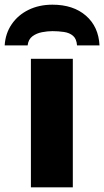

<svg xmlns="http://www.w3.org/2000/svg" viewBox="-69 -800 445 820"><path d="M242 0H63V-549H242ZM155 -780Q244 -780 298 -733Q352 -686 356 -606H260Q258 -634 243 -647Q228 -660 204 -663.5Q180 -667 155 -667Q134 -667 110.5 -662.5Q87 -658 69.5 -645Q52 -632 49 -606H-49Q-46 -657 -19 -696.5Q8 -736 53 -758Q98 -780 155 -780Z"/></svg>

Font: Noto Sans Disp ExtBd
Style: Regular
Weight: 800
Designer: Monotype Design Team
Foundry: Monotype Imaging Inc.
Version: Version 2.000;GOOG;noto-source:20170915:90ef993387c0; ttfaut